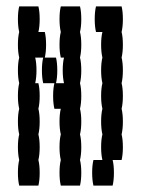

<svg xmlns="http://www.w3.org/2000/svg" viewBox="-20 -580 440 600"><path d="M234 -520Q234 -497 230 -480Q234 -464 234 -440Q234 -417 230 -400Q234 -384 234 -360Q234 -337 230 -320Q234 -304 234 -280Q234 -257 230 -240Q234 -224 234 -200Q234 -177 230 -160Q234 -144 234 -120Q234 -97 230 -80Q234 -64 234 -40Q234 -17 230 0H170Q166 -17 166 -40Q166 -64 170 -80Q166 -97 166 -120Q166 -144 170 -160Q166 -177 166 -200Q166 -224 170 -240H150Q146 -257 146 -280Q146 -304 150 -320H115Q111 -337 111 -360Q111 -384 115 -400H90Q94 -384 94 -360Q94 -337 90 -320H100Q104 -304 104 -280Q104 -257 100 -240Q104 -224 104 -200Q104 -177 100 -160Q104 -144 104 -120Q104 -97 100 -80Q104 -64 104 -40Q104 -17 100 0H40Q36 -17 36 -40Q36 -64 40 -80Q36 -97 36 -120Q36 -144 40 -160Q36 -177 36 -200Q36 -224 40 -240Q36 -257 36 -280Q36 -304 40 -320Q36 -337 36 -360Q36 -384 40 -400Q36 -417 36 -440Q36 -464 40 -480Q36 -497 36 -520Q36 -544 40 -560H100Q104 -544 104 -520Q104 -497 100 -480H120Q124 -464 124 -440Q124 -417 120 -400H155Q159 -384 159 -360Q159 -337 155 -320H180Q176 -337 176 -360Q176 -384 180 -400H170Q166 -417 166 -440Q166 -464 170 -480Q166 -497 166 -520Q166 -544 170 -560H230Q234 -544 234 -520ZM364 -440Q364 -417 360 -400Q364 -384 364 -360Q364 -337 360 -320Q364 -304 364 -280Q364 -257 360 -240Q364 -224 364 -200Q364 -177 360 -160Q364 -144 364 -120Q364 -97 360 -80H332Q336 -64 336 -40Q336 -17 332 0H272Q268 -17 268 -40Q268 -64 272 -80H300Q296 -97 296 -120Q296 -144 300 -160Q296 -177 296 -200Q296 -224 300 -240Q296 -257 296 -280Q296 -304 300 -320Q296 -337 296 -360Q296 -384 300 -400Q296 -417 296 -440Q296 -464 300 -480H280Q276 -497 276 -520Q276 -544 280 -560H360Q364 -544 364 -520Q364 -497 360 -480Q364 -464 364 -440Z"/></svg>

Font: VT323
Style: Regular
Weight: 400
Monospace: yes
Designer: Peter Hull
Version: Version 2.000